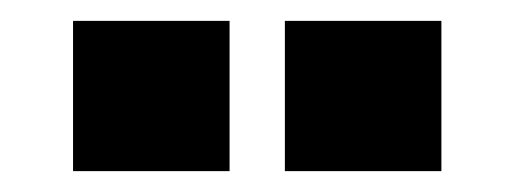

<svg xmlns="http://www.w3.org/2000/svg" viewBox="-20 -795 493 184"><path d="M50 -631H200V-775H50ZM253 -631H403V-775H253Z"/></svg>

Font: Kathrein 85 Heavy
Style: Regular
Weight: 900
Designer: Lazydogs Typefoundry, based on Open Sans by Ascender Corporation
Foundry: Lazydogs Typefoundry
Version: Version 1.003;PS 001.003;hotconv 1.0.88;makeotf.lib2.5.64775